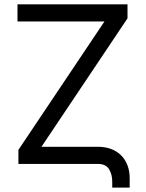

<svg xmlns="http://www.w3.org/2000/svg" viewBox="-20 -747 665 875"><path d="M561.1 -727.3V-663.4L169 -78.1H426.1Q459.2 -78.1 485.8 -68.2Q512.4 -58.2 531.4 -39.6Q550.4 -21 560.7 5.7Q571 32.3 571 65.3V108H491.5V81Q491.5 65 488.1 51.3Q484.7 37.6 477.6 25.2Q463.1 0 426.1 0H63.9V-63.9L456 -649.1H59.7V-727.3Z"/></svg>

Font: Inter P
Style: Regular
Weight: 400
Designer: Rasmus Andersson
Foundry: rsms
Version: Version 3.018;git-588b23468